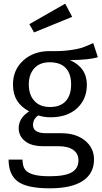

<svg xmlns="http://www.w3.org/2000/svg" viewBox="-20 -817 556 1048"><path d="M335.9 -796.9 374 -725.1 166 -640.1 140.1 -685.1ZM488.8 -582 514.2 -504.9Q468.3 -490.2 361.8 -488.8Q454.1 -448.2 454.1 -354Q454.1 -275.4 400.6 -226.1Q347.2 -176.8 255.9 -176.8Q220.2 -176.8 189 -187Q160.2 -167.5 160.2 -134.8Q160.2 -89.8 231.9 -89.8H315.9Q395 -89.8 444.1 -49.6Q493.2 -9.3 493.2 53.2Q493.2 129.9 431.9 170.4Q370.6 210.9 251 210.9Q127.4 210.9 77.1 173.6Q26.9 136.2 26.9 54.2H103Q103 87.4 115.2 106.2Q127.4 125 159.9 135Q192.4 145 251 145Q335.4 145 371.8 123.5Q408.2 102.1 408.2 59.1Q408.2 21 379.4 1Q350.6 -19 298.8 -19H215.8Q150.4 -19 116.2 -47.1Q82 -75.2 82 -117.2Q82 -172.4 139.2 -209Q93.8 -233.4 72.3 -269Q50.8 -304.7 50.8 -356Q50.8 -436 107.2 -487.1Q163.6 -538.1 251 -538.1Q314 -536.6 360.1 -543Q406.2 -549.3 429 -557.1Q451.7 -564.9 488.8 -582ZM251 -477.1Q196.3 -477.1 166.7 -443.6Q137.2 -410.2 137.2 -356Q137.2 -299.3 167.7 -266.1Q198.2 -232.9 252.9 -232.9Q309.1 -232.9 338.6 -264.9Q368.2 -296.9 368.2 -356Q368.2 -415 338.6 -446Q309.1 -477.1 251 -477.1Z"/></svg>

Font: Fira Sans Book
Style: Regular
Weight: 350
Designer: Carrois Corporate & Edenspiekermann AG
Foundry: Carrois Corporate GbR & Edenspiekermann AG
Version: Version 4.203;PS 004.203;hotconv 1.0.88;makeotf.lib2.5.64775